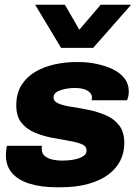

<svg xmlns="http://www.w3.org/2000/svg" viewBox="-20 -784 594 814"><path d="M222 10Q153 10 104.5 -5.5Q56 -21 30.5 -51Q5 -81 5 -126Q5 -137 6.5 -147.5Q8 -158 9 -166H158Q157 -161 157 -158.5Q157 -156 157 -152Q157 -133 170.5 -122Q184 -111 204.5 -107Q225 -103 244 -103Q255 -103 272.5 -104.5Q290 -106 306.5 -110.5Q323 -115 335 -123.5Q347 -132 347 -146Q347 -165 325 -173.5Q303 -182 269.5 -187.5Q236 -193 198 -200.5Q160 -208 126 -222.5Q92 -237 70.5 -264Q49 -291 49 -337Q49 -388 71 -423Q93 -458 129.5 -479.5Q166 -501 211.5 -511Q257 -521 303 -521H313Q352 -521 390 -513Q428 -505 459 -490Q490 -475 508 -451.5Q526 -428 526 -397Q526 -385 524 -376Q522 -367 519 -359H368Q369 -362 369.5 -365Q370 -368 370 -370Q370 -382 361 -391.5Q352 -401 336 -406Q320 -411 297 -411Q284 -411 268.5 -409Q253 -407 239 -402.5Q225 -398 216 -390.5Q207 -383 207 -371Q207 -354 228.5 -345Q250 -336 284 -331Q318 -326 356.5 -318Q395 -310 429.5 -295Q464 -280 485.5 -252Q507 -224 507 -177Q507 -137 490 -103Q473 -69 439.5 -44Q406 -19 355 -4.5Q304 10 235 10ZM536 -764 375 -581H239L129 -764H255L347 -605H271L407 -764Z"/></svg>

Font: Chivo Medium ExtraBold
Style: Italic
Weight: 800
Italic angle: -8.05°
Version: Version 2.002